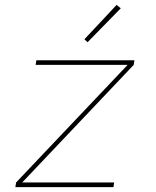

<svg xmlns="http://www.w3.org/2000/svg" viewBox="-20 -767 640 787"><path d="M43 0 46 -19 503 -501H126L129 -520H531L528 -501L71 -19H448L445 0ZM339 -594 326 -606 458 -747 475 -733Z"/></svg>

Font: Iosevka Aile Thin Oblique
Style: Regular
Weight: 100
Italic angle: -9°
Designer: Belleve Invis
Foundry: Belleve Invis
Version: Version 31.1.0; ttfautohint (v1.8.4)